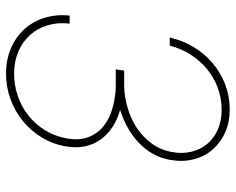

<svg xmlns="http://www.w3.org/2000/svg" viewBox="-92 -670 770 627"><g transform="rotate(90 293.5 -356.0)"><path d="M210 -376H261.2Q296.4 -377 331.5 -387.2Q366.7 -397.5 396.2 -416.7Q425.8 -436 447 -464.4Q468.3 -492.7 475.6 -529.8Q482.4 -564.9 475.1 -595.2Q467.8 -625.5 449.2 -647.5Q430.7 -669.4 402.1 -681.9Q373.5 -694.3 337.9 -694.3Q299.3 -694.3 265.4 -681.4Q231.4 -668.5 204.1 -645.8Q176.8 -623 157.2 -592Q137.7 -561 128.4 -524.9H102.1Q111.3 -566.4 132.8 -602.3Q154.3 -638.2 185.3 -664.6Q216.3 -690.9 254.9 -705.8Q293.5 -720.7 337.4 -720.7Q378.4 -720.7 411.9 -705.8Q445.3 -690.9 467.8 -665Q490.2 -639.2 499.5 -604Q508.8 -568.8 502 -527.8Q496.6 -495.6 481.4 -469.2Q466.3 -442.9 444.3 -422.4Q422.4 -401.9 395.3 -387Q368.2 -372.1 338.4 -362.8Q369.6 -354 394 -337.9Q418.5 -321.8 434.6 -299.8Q450.7 -277.8 457 -249.8Q463.4 -221.7 458 -188.5Q451.2 -145 429.4 -108.6Q407.7 -72.3 375.7 -45.9Q343.8 -19.5 303.7 -4.9Q263.7 9.8 220.2 9.8Q174.8 9.8 137.9 -5.9Q101.1 -21.5 75.7 -49.1Q50.3 -76.7 38.1 -114.7Q25.9 -152.8 30.3 -197.8H56.6Q52.2 -158.7 62.3 -125.5Q72.3 -92.3 94.2 -68.1Q116.2 -43.9 148.2 -30.3Q180.2 -16.6 219.7 -16.6Q258.3 -16.6 293.5 -28.8Q328.6 -41 356.7 -63.2Q384.8 -85.4 404.3 -116.7Q423.8 -147.9 431.2 -186.5Q439 -229 427.2 -259.3Q415.5 -289.6 390.9 -309.1Q366.2 -328.6 332 -338.1Q297.9 -347.7 260.7 -348.6H206.1Z"/></g></svg>

Font: Roboto Mono Thin
Style: Italic
Weight: 250
Designer: Google
Version: Version 2.000985; 2015; ttfautohint (v1.3)